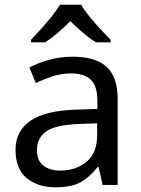

<svg xmlns="http://www.w3.org/2000/svg" viewBox="-20 -786 601 816"><path d="M288 -545Q386 -545 433 -502Q480 -459 480 -365V0H416L399 -76H395Q360 -32 321.5 -11Q283 10 215 10Q142 10 94 -28.5Q46 -67 46 -149Q46 -229 109 -272.5Q172 -316 303 -320L394 -323V-355Q394 -422 365 -448Q336 -474 283 -474Q241 -474 203 -461.5Q165 -449 132 -433L105 -499Q140 -518 188 -531.5Q236 -545 288 -545ZM314 -259Q214 -255 175.5 -227Q137 -199 137 -148Q137 -103 164.5 -82Q192 -61 235 -61Q303 -61 348 -98.5Q393 -136 393 -214V-262ZM325 -766Q337 -744 359.5 -716.5Q382 -689 406.5 -662.5Q431 -636 450 -617V-606H388Q362 -622 334 -645.5Q306 -669 279 -696Q252 -669 225 -646Q198 -623 172 -606H112V-617Q131 -637 154.5 -663Q178 -689 200 -716.5Q222 -744 235 -766Z"/></svg>

Font: Noto Sans Symbols 2
Style: Regular
Weight: 400
Designer: Monotype Design Team
Foundry: Monotype Imaging Inc.
Version: Version 2.008; ttfautohint (v1.8.4.7-5d5b)